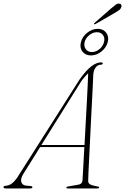

<svg xmlns="http://www.w3.org/2000/svg" viewBox="-54 -1059 704 1079"><path d="M78 -83Q59.5 -53.5 65.8 -35.8Q72 -18 91.5 -16L118 -13.5Q128 -13 128 -6.5Q128 0 116.5 0H-21Q-34.5 0 -34.5 -7.5Q-34.5 -13.5 -21 -15Q-2 -16 16 -30.5Q34 -45 55.5 -81L394 -613.5Q431 -665 460 -686.8Q489 -708.5 513.5 -708.5Q524 -708.5 523.5 -702.5Q523.5 -696 513 -695.5Q495.5 -695 483.8 -680.2Q472 -665.5 470 -638Q470 -627 468.2 -592.5Q466.5 -558 464 -508.5Q461.5 -459 458.5 -401.8Q455.5 -344.5 452.8 -286.8Q450 -229 447.5 -178.2Q445 -127.5 443.2 -91.2Q441.5 -55 441.5 -41.5Q441.5 -29.5 452.8 -22.8Q464 -16 494.5 -11Q503 -10.5 503 -5.5Q503 0 493.5 0H326.5Q319 0 319 -5Q319 -9.5 325.5 -10.5L385.5 -21Q408 -25 409.5 -44Q410.5 -61 413.5 -112.8Q416.5 -164.5 420 -232.5H171.5ZM404 -604.5 178.5 -244H421Q424 -302.5 427.5 -364.8Q431 -427 434 -484Q437 -541 439 -584.2Q441 -627.5 441.5 -647.5Q435.5 -641.5 425.8 -631Q416 -620.5 404 -604.5ZM568.5 -1010Q585.5 -1025 596 -1032.5Q606.5 -1040 617 -1038.5Q625 -1037.5 627.8 -1031.5Q630.5 -1025.5 627.5 -1018.5Q624 -1008 614 -1001Q604 -994 588.5 -985L482.5 -924Q477 -921 474.5 -923.5Q472.5 -926.5 479 -931.5ZM457 -747.5Q426 -747.5 409.2 -769.5Q392.5 -791.5 401 -822.5Q408.5 -853 436.2 -875Q464 -897 495.5 -897Q526 -897 542.8 -875Q559.5 -853 551.5 -822.5Q543.5 -791.5 516 -769.5Q488.5 -747.5 457 -747.5ZM490.5 -878Q468 -878 447.8 -861.8Q427.5 -845.5 421.5 -822.5Q416 -799.5 428 -783Q440 -766.5 462.5 -766.5Q485 -766.5 505 -783Q525 -799.5 530.5 -822.5Q536.5 -845.5 525 -861.8Q513.5 -878 490.5 -878Z"/></svg>

Font: Fraunces 72pt S000 Thin
Style: Italic
Weight: 100
Italic angle: -16°
Version: Version 1.000; ttfautohint (v1.8.3)